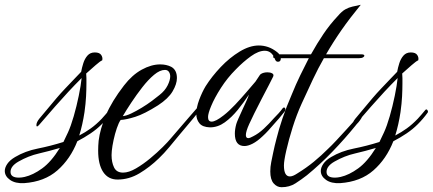

<svg xmlns="http://www.w3.org/2000/svg" viewBox="-164 -606 1808 802"><path d="M-63 159Q-100 161 -122 145.5Q-144 130 -144 108Q-144 94 -133.5 78.5Q-123 63 -101 50Q-59 25 -6 14.5Q47 4 101 -13L120 -53Q132 -79 144 -120.5Q156 -162 165 -206Q174 -250 177 -280Q148 -251 121.5 -222.5Q95 -194 66 -161Q37 -128 0 -85Q-6 -78 -9 -78Q-12 -78 -12 -83Q-12 -95 0 -110L72 -196Q89 -216 109 -237Q129 -258 150 -280L175 -306Q178 -323 184 -342Q190 -361 201.5 -374Q213 -387 232 -387Q252 -387 259 -376Q266 -365 263 -354Q255 -351 235 -333.5Q215 -316 196 -299Q197 -290 197 -279.5Q197 -269 197 -257Q197 -233 195.5 -203.5Q194 -174 189 -138Q181 -85 167 -40Q192 -53 215 -69.5Q238 -86 261 -110Q269 -119 277 -128Q285 -137 293 -147Q295 -149 297 -149Q300 -149 302.5 -144Q305 -139 302 -135Q284 -110 261 -87Q240 -66 214 -48.5Q188 -31 159 -16Q130 58 76 105.5Q22 153 -63 159ZM-85 136Q-74 136 -61 133Q-26 125 12 97.5Q50 70 86 12Q42 25 -1 35Q-45 45 -87 69Q-120 88 -120 112Q-120 136 -85 136Z M327 144Q288 144 267 112.5Q246 81 246 23Q246 13 246.5 3Q247 -7 248 -18Q254 -67 278.5 -125Q303 -183 354 -249Q388 -293 428 -315Q468 -337 505 -337Q531 -337 551 -327Q575 -314 575 -280Q575 -255 557 -224.5Q539 -194 496 -166Q439 -130 401 -118Q363 -106 340 -105Q332 -94 324 -70.5Q316 -47 310.5 -21.5Q305 4 303 24Q303 28 302.5 32.5Q302 37 302 42Q302 72 312.5 93.5Q323 115 350 115Q374 115 404 97.5Q434 80 463.5 55.5Q493 31 515.5 8.5Q538 -14 547 -25L621 -111L661 -157Q664 -160 666 -160Q672 -160 672 -152Q672 -149 667 -142Q657 -128 644.5 -113Q632 -98 621 -85Q607 -69 586.5 -44Q566 -19 543.5 8Q521 35 500 55Q462 92 418.5 118Q375 144 327 144ZM349 -121Q363 -122 384 -132Q405 -142 428 -156Q451 -170 470.5 -184.5Q490 -199 502 -209Q525 -227 536 -249Q547 -271 547 -287Q547 -298 541.5 -306Q536 -314 525 -314Q504 -314 479.5 -293.5Q455 -273 430.5 -241.5Q406 -210 384.5 -177.5Q363 -145 349 -121Z M857 4Q817 4 817 -48Q817 -66 823 -88Q825 -95 832 -111Q839 -127 848 -146.5Q857 -166 865 -183.5Q873 -201 876 -211Q855 -179 829.5 -147.5Q804 -116 775 -95Q746 -74 713 -74Q682 -75 669 -91Q656 -107 656 -130Q656 -157 668 -189Q680 -221 695 -246Q721 -287 758 -326Q795 -365 837 -390.5Q879 -416 917 -416Q937 -416 956 -409.5Q975 -403 994 -388Q1009 -376 1009 -362Q1009 -348 997 -348Q988 -348 984 -360Q971 -394 942 -394Q916 -394 884 -371Q852 -348 821 -316Q786 -281 759 -239Q732 -197 718 -163Q705 -132 705 -117Q705 -98 720 -98Q737 -98 770 -124Q792 -141 818 -168.5Q844 -196 867 -223Q890 -250 903 -265Q914 -282 921 -292Q925 -298 934 -301Q943 -304 953 -304Q965 -304 973 -299.5Q981 -295 977 -286Q973 -277 959.5 -251.5Q946 -226 929.5 -194Q913 -162 898.5 -133Q884 -104 877 -88Q863 -57 863 -42Q863 -29 873 -29Q880 -29 894 -37Q916 -48 938 -68.5Q960 -89 980 -112Q991 -123 1000 -133Q1009 -143 1017 -154Q1020 -157 1022 -157Q1028 -157 1028 -148Q1028 -143 1024 -139Q1013 -125 1002 -112Q991 -99 979 -86Q968 -73 956.5 -60.5Q945 -48 933 -37Q911 -16 891.5 -6Q872 4 857 4Z M1012 176Q993 176 979 160Q965 144 965 110Q965 91 969 71Q971 61 977 32Q983 3 991 -27Q1000 -64 1016 -111.5Q1032 -159 1055 -212Q1072 -254 1090 -291Q1108 -328 1126 -363H988Q977 -363 977 -368Q977 -379 999 -379H1135Q1160 -424 1187 -464Q1214 -504 1247 -539Q1264 -559 1278.5 -567Q1293 -575 1308.5 -578.5Q1324 -582 1343 -586Q1297 -530 1262.5 -480.5Q1228 -431 1198 -379H1346Q1358 -379 1358 -373Q1358 -370 1352.5 -366.5Q1347 -363 1336 -363H1189Q1165 -321 1143 -274.5Q1121 -228 1096 -173Q1075 -127 1058.5 -74.5Q1042 -22 1032 22Q1022 66 1022 85Q1022 131 1047 131Q1059 131 1077 119Q1116 95 1147 69.5Q1178 44 1206 16Q1221 2 1241.5 -20Q1262 -42 1283 -65Q1304 -88 1320 -106L1337 -125Q1340 -128 1342 -128Q1348 -128 1348 -120Q1348 -115 1344 -110Q1339 -102 1333 -95Q1326 -88 1320 -80Q1277 -27 1225 27Q1173 81 1118 126Q1095 144 1070 160Q1045 176 1012 176Z M1257 159Q1220 161 1198 145.5Q1176 130 1176 108Q1176 94 1186.5 78.5Q1197 63 1219 50Q1261 25 1314 14.5Q1367 4 1421 -13L1440 -53Q1452 -79 1464 -120.5Q1476 -162 1485 -206Q1494 -250 1497 -280Q1468 -251 1441.5 -222.5Q1415 -194 1386 -161Q1357 -128 1320 -85Q1314 -78 1311 -78Q1308 -78 1308 -83Q1308 -95 1320 -110L1392 -196Q1409 -216 1429 -237Q1449 -258 1470 -280L1495 -306Q1498 -323 1504 -342Q1510 -361 1521.5 -374Q1533 -387 1552 -387Q1572 -387 1579 -376Q1586 -365 1583 -354Q1575 -351 1555 -333.5Q1535 -316 1516 -299Q1517 -290 1517 -279.5Q1517 -269 1517 -257Q1517 -233 1515.5 -203.5Q1514 -174 1509 -138Q1501 -85 1487 -40Q1512 -53 1535 -69.5Q1558 -86 1581 -110Q1589 -119 1597 -128Q1605 -137 1613 -147Q1615 -149 1617 -149Q1620 -149 1622.5 -144Q1625 -139 1622 -135Q1604 -110 1581 -87Q1560 -66 1534 -48.5Q1508 -31 1479 -16Q1450 58 1396 105.5Q1342 153 1257 159ZM1235 136Q1246 136 1259 133Q1294 125 1332 97.5Q1370 70 1406 12Q1362 25 1319 35Q1275 45 1233 69Q1200 88 1200 112Q1200 136 1235 136Z"/></svg>

Font: Birthstone Bounce
Style: Regular
Weight: 400
Designer: Robert E. Leuschke
Foundry: Rob Leuschke
Version: Version 1.010; ttfautohint (v1.8.3)